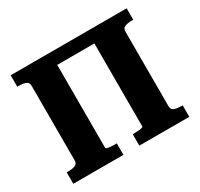

<svg xmlns="http://www.w3.org/2000/svg" viewBox="-149 -899 1134 1088"><g transform="rotate(-30 418.0 -355.0)"><path d="M192 -710H620V-629H192ZM38 0V-75H49Q76 -75 93.5 -82Q111 -89 111 -111V-599Q111 -621 93.5 -628Q76 -635 49 -635H38V-710H296V-85Q296 -82 306 -79.5Q316 -77 330.5 -76Q345 -75 358 -75H366V0ZM470 0V-75H478Q492 -75 506 -76Q520 -77 529.5 -79.5Q539 -82 539 -85V-710H797V-635H787Q760 -635 742.5 -628Q725 -621 725 -599V-111Q725 -89 742.5 -82Q760 -75 787 -75H797V0Z"/></g></svg>

Font: Roboto Serif
Style: Bold
Weight: 700
Designer: Greg Gazdowicz
Foundry: Commercial Type
Version: Version 1.008